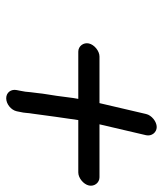

<svg xmlns="http://www.w3.org/2000/svg" viewBox="28 -612 537 634"><g transform="rotate(90 297.0 -295.5)"><path d="M348 -82 350 -92C354 -108 353 -119 356 -135C363 -185 369 -234 377 -285H550C568 -285 589 -302 593 -320C597 -338 584 -355 566 -355H391L427 -509C431 -527 418 -544 400 -544C382 -544 361 -527 357 -509L321 -355H167C149 -355 128 -338 124 -320C120 -302 133 -285 151 -285H307C303 -266 300 -232 297 -214L292 -182C290 -171 289 -161 288 -152L285 -128C284 -114 283 -106 280 -92L278 -82C274 -63 286 -47 305 -47C324 -47 344 -63 348 -82Z"/></g></svg>

Font: Electronic
Style: BdIt
Weight: 700
Version: Version 1.011